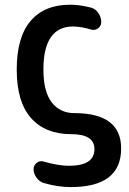

<svg xmlns="http://www.w3.org/2000/svg" viewBox="-20 -550 540 801"><path d="M278.3 9.8Q168.9 9.8 109.4 -57.6Q49.8 -125 49.8 -259.8Q49.8 -394.5 107.4 -462.4Q165 -530.3 272.5 -530.3Q312.5 -530.3 358.4 -518.6Q377.9 -513.7 390.1 -496.1Q402.3 -478.5 402.3 -458Q402.3 -441.4 388.7 -431.6Q375 -421.9 359.4 -426.8Q322.3 -438.5 285.2 -439.5Q161.1 -439.5 161.1 -259.8Q161.1 -168 195.8 -123Q230.5 -78.1 290 -78.1Q485.4 -78.1 485.4 69.3Q485.4 230.5 275.4 230.5Q221.7 230.5 164.1 213.9Q145.5 209 132.8 191.9Q120.1 174.8 120.1 155.3Q120.1 139.6 133.3 129.4Q146.5 119.1 162.1 124Q223.6 141.6 267.6 141.6Q374 141.6 374 72.3Q374 9.8 278.3 9.8Z"/></svg>

Font: Rounded Mgen+ 1m medium
Style: Regular
Weight: 500
Designer: [Source Han Sans]
Ryoko NISHIZUKA  (kana & ideographs); Paul D. Hunt (Latin, Greek & Cyrillic); Wenlong ZHANG  (bopomofo
Version: Version 1.059.20150602